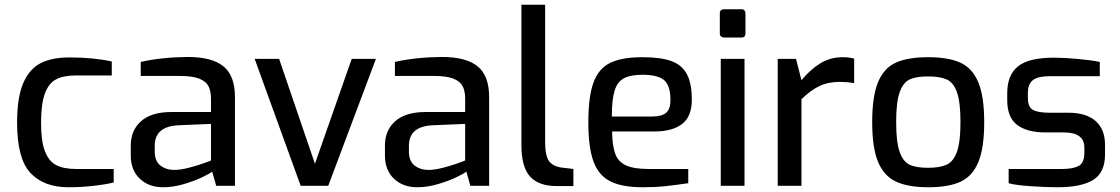

<svg xmlns="http://www.w3.org/2000/svg" viewBox="-20 -783 4720 809"><path d="M52 -266Q52 -373 78 -433Q104 -493 151.5 -517Q199 -541 272 -541Q373 -541 451 -524V-465H300Q247 -465 216 -448.5Q185 -432 169 -388.5Q153 -345 153 -265Q153 -187 169.5 -145Q186 -103 217.5 -87Q249 -71 301 -71H459V-14Q421 -5 370 0.5Q319 6 269 6Q165 6 108.5 -54Q52 -114 52 -266Z M531 -128V-170Q531 -234 574.5 -272.5Q618 -311 702 -311H869V-367Q869 -400 858 -420.5Q847 -441 818.5 -452Q790 -463 737 -463H573V-522Q661 -542 771 -543Q873 -543 921.5 -503.5Q970 -464 970 -374V0H891L874 -60Q865 -52 831.5 -36Q798 -20 753.5 -7Q709 6 667 6Q607 6 569 -30Q531 -66 531 -128ZM869 -107V-261L729 -255Q632 -249 632 -169V-145Q632 -104 656 -85.5Q680 -67 715 -67Q739 -67 773 -75.5Q807 -84 836.5 -94.5Q866 -105 869 -107Z M1053 -535H1156L1307 -93L1462 -535H1564L1363 0H1247Z M1602 -128V-170Q1602 -234 1645.5 -272.5Q1689 -311 1773 -311H1940V-367Q1940 -400 1929 -420.5Q1918 -441 1889.5 -452Q1861 -463 1808 -463H1644V-522Q1732 -542 1842 -543Q1944 -543 1992.5 -503.5Q2041 -464 2041 -374V0H1962L1945 -60Q1936 -52 1902.5 -36Q1869 -20 1824.5 -7Q1780 6 1738 6Q1678 6 1640 -30Q1602 -66 1602 -128ZM1940 -107V-261L1800 -255Q1703 -249 1703 -169V-145Q1703 -104 1727 -85.5Q1751 -67 1786 -67Q1810 -67 1844 -75.5Q1878 -84 1907.5 -94.5Q1937 -105 1940 -107Z M2177 -172V-763H2277V-185Q2277 -126 2293.5 -104Q2310 -82 2346 -77L2396 -71V1H2326Q2250 1 2213.5 -39Q2177 -79 2177 -172Z M2459 -268Q2459 -376 2480.5 -435Q2502 -494 2551 -518Q2600 -542 2687 -542Q2763 -542 2808 -526Q2853 -510 2874 -471Q2895 -432 2895 -363Q2895 -292 2854 -260.5Q2813 -229 2736 -229H2559Q2560 -168 2572.5 -134.5Q2585 -101 2618 -86Q2651 -71 2713 -71H2880V-11Q2825 -3 2783 1.5Q2741 6 2688 6Q2601 6 2551.5 -19Q2502 -44 2480.5 -103Q2459 -162 2459 -268ZM2727 -292Q2768 -292 2786.5 -307.5Q2805 -323 2805 -362Q2805 -422 2778.5 -445Q2752 -468 2687 -468Q2636 -468 2608.5 -453Q2581 -438 2569.5 -400.5Q2558 -363 2558 -292Z M3013 -642V-726Q3013 -744 3031 -744H3105Q3113 -744 3117 -739Q3121 -734 3121 -726V-642Q3121 -625 3105 -625H3031Q3023 -625 3018 -629.5Q3013 -634 3013 -642ZM3017 -535H3117V0H3017Z M3257 -535H3334L3357 -445Q3395 -491 3437 -516.5Q3479 -542 3531 -542Q3558 -542 3579 -536V-433Q3547 -438 3519 -438Q3470 -438 3433 -420.5Q3396 -403 3357 -365V0H3257Z M3655 -268Q3655 -378 3680 -437.5Q3705 -497 3755.5 -519.5Q3806 -542 3891 -542Q3976 -542 4026.5 -519Q4077 -496 4102 -436.5Q4127 -377 4127 -268Q4127 -160 4102.5 -100.5Q4078 -41 4027.5 -17.5Q3977 6 3891 6Q3806 6 3755 -18Q3704 -42 3679.5 -101.5Q3655 -161 3655 -268ZM4027 -269Q4027 -352 4012.5 -393.5Q3998 -435 3969.5 -448Q3941 -461 3891 -461Q3840 -461 3812.5 -448Q3785 -435 3770.5 -393.5Q3756 -352 3756 -269Q3756 -185 3770.5 -143.5Q3785 -102 3812.5 -89Q3840 -76 3891 -76Q3941 -76 3969.5 -89.5Q3998 -103 4012.5 -144.5Q4027 -186 4027 -269Z M4230 -11V-71H4455Q4503 -71 4526 -84.5Q4549 -98 4549 -139V-161Q4549 -225 4463 -225H4385Q4308 -225 4266 -256.5Q4224 -288 4224 -361V-390Q4224 -467 4269.5 -503.5Q4315 -540 4420 -540Q4464 -540 4523 -534.5Q4582 -529 4614 -522V-462H4402Q4355 -462 4333 -446Q4311 -430 4311 -390V-370Q4311 -332 4332.5 -320Q4354 -308 4402 -308H4482Q4557 -308 4596.5 -273Q4636 -238 4636 -173V-132Q4636 -55 4585.5 -24.5Q4535 6 4436 6Q4386 6 4321.5 1.5Q4257 -3 4230 -11Z"/></svg>

Font: Exo Medium
Style: Regular
Weight: 500
Designer: Natanael Gama
Foundry: Natanael Gama
Version: Version 1.500; ttfautohint (v1.6)